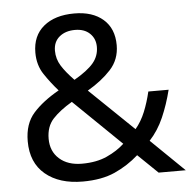

<svg xmlns="http://www.w3.org/2000/svg" viewBox="-52 -777 837 839"><g transform="rotate(-5 366.0 -357.5)"><path d="M304 -725Q384 -725 430.5 -684.5Q477 -644 477 -571Q477 -508 436.5 -464Q396 -420 334 -384L527 -198Q553 -229 569.5 -269.5Q586 -310 597 -357H686Q670 -293 646 -238Q622 -183 584 -142L730 0H611L524 -84Q477 -42 419 -16Q361 10 278 10Q175 10 114 -41Q53 -92 53 -186Q53 -263 94.5 -309.5Q136 -356 207 -396Q175 -432 147.5 -473Q120 -514 120 -569Q120 -643 169.5 -684Q219 -725 304 -725ZM301 -653Q259 -653 232.5 -631Q206 -609 206 -570Q206 -534 225 -503.5Q244 -473 280 -436Q339 -470 364.5 -500.5Q390 -531 390 -571Q390 -607 366 -630Q342 -653 301 -653ZM260 -341Q206 -309 175.5 -276Q145 -243 145 -189Q145 -134 182 -101Q219 -68 281 -68Q345 -68 391 -89Q437 -110 468 -139Z"/></g></svg>

Font: Noto Sans Tifinagh Tawellemmet
Style: Regular
Weight: 400
Designer: JamraPatel
Foundry: JamraPatel LLC
Version: Version 2.006; ttfautohint (v1.8.4.7-5d5b)